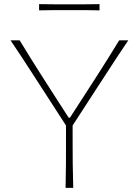

<svg xmlns="http://www.w3.org/2000/svg" viewBox="-20 -908 669 928"><path d="M297 0Q298.5 -61 298.8 -117Q299 -173 299 -238V-301.5L138 -550.5Q112.5 -590 88 -627.5Q63.5 -665 31 -713H75Q107.5 -660 131.2 -621.8Q155 -583.5 176.8 -549.5Q198.5 -515.5 225 -474L312 -339H318L402 -469Q430 -512.5 452.8 -548Q475.5 -583.5 499.8 -622Q524 -660.5 556 -713H600Q544 -630 493 -551L331 -301.5V-238Q331 -173 331.5 -117Q332 -61 334 0ZM169 -858V-888Q202 -887.5 238.8 -887.2Q275.5 -887 315 -887Q355 -887 391.5 -887.2Q428 -887.5 461 -888V-858Q428 -859 391.5 -859Q355 -859 315 -859Q275.5 -859 238.8 -859Q202 -859 169 -858Z"/></svg>

Font: Commissioner Flair Thin
Style: Regular
Weight: 100
Designer: Kostas Bartsokas
Foundry: Kostas Bartsokas
Version: Version 1.000; ttfautohint (v1.8.3)